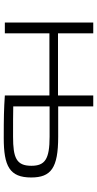

<svg xmlns="http://www.w3.org/2000/svg" viewBox="240 -764 530 1051"><g transform="rotate(90 505.5 -239.0)"><path d="M563 -292V-484H503V-291H163V-484H104V0H163V-244H503V0C577 5 626 6 736 6C890 6 952 -26 952 -144C952 -253 900 -292 729 -292ZM729 -45C660 -45 602 -45 563 -46V-245H729C853 -245 888 -219 888 -145C888 -63 844 -45 729 -45Z"/></g></svg>

Font: Exo 2 Light Expanded
Style: Regular
Weight: 300
Width: 7
Designer: Natanael Gama
Version: Version 1.001;PS 001.001;hotconv 1.0.70;makeotf.lib2.5.58329